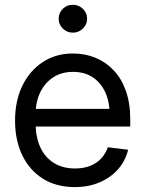

<svg xmlns="http://www.w3.org/2000/svg" viewBox="-20 -759 597 791"><path d="M288.6 11.7Q211.4 11.7 156.2 -23.2Q101.1 -58.1 71.5 -119.9Q42 -181.6 42 -262.2Q42 -343.3 72 -405.5Q102.1 -467.8 156 -503.2Q210 -538.6 280.8 -538.6Q330.1 -538.6 372.8 -521.2Q415.5 -503.9 448 -469.7Q480.5 -435.5 498.5 -384.8Q516.6 -334 516.6 -267.1V-237.8H92.8V-310.5H470.2L432.1 -284.7Q432.1 -337.9 414.1 -377.9Q396 -418 362.3 -440.4Q328.6 -462.9 280.8 -462.9Q233.4 -462.9 199 -440.2Q164.6 -417.5 145.8 -378.7Q127 -339.8 127 -291V-249.5Q127 -192.9 146.5 -151.4Q166 -109.9 202.4 -87.4Q238.8 -64.9 289.1 -64.9Q323.7 -64.9 350.8 -75.4Q377.9 -85.9 396.5 -105.7Q415 -125.5 424.3 -152.3L507.8 -142.1Q497.1 -96.7 466.6 -62Q436 -27.3 390.4 -7.8Q344.7 11.7 288.6 11.7ZM280.3 -624.5Q255.9 -624.5 238.8 -641.4Q221.7 -658.2 221.7 -682.1Q221.7 -706.1 238.8 -722.7Q255.9 -739.3 279.8 -739.3Q304.2 -739.3 321.5 -722.7Q338.9 -706.1 338.9 -681.6Q338.9 -658.2 321.5 -641.4Q304.2 -624.5 280.3 -624.5Z"/></svg>

Font: Inter 24pt
Style: Regular
Weight: 400
Designer: Rasmus Andersson
Foundry: rsms
Version: Version 4.001;git-66647c0bb